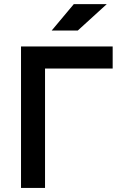

<svg xmlns="http://www.w3.org/2000/svg" viewBox="-20 -921 626 941"><path d="M83 0V-693.4H532.2V-585H200.7V0ZM233.4 -771.5 341.8 -900.9H503.4L361.3 -771.5Z"/></svg>

Font: Cascadia Code SemiBold
Style: Regular
Weight: 600
Monospace: yes
Designer: Aaron Bell
Foundry: Saja Typeworks
Version: Version 2404.023; ttfautohint (v1.8.4)